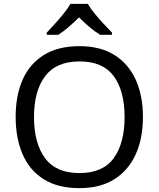

<svg xmlns="http://www.w3.org/2000/svg" viewBox="-20 -1057 821 994"><path d="M720 -451Q720 -341 682.5 -258Q645 -175 572 -129Q499 -83 391 -83Q280 -83 206.5 -129Q133 -175 97 -258.5Q61 -342 61 -452Q61 -562 97 -644Q133 -726 206.5 -772Q280 -818 392 -818Q499 -818 572 -772.5Q645 -727 682.5 -644.5Q720 -562 720 -451ZM156 -451Q156 -316 213 -238.5Q270 -161 391 -161Q513 -161 569 -238.5Q625 -316 625 -451Q625 -586 569 -662.5Q513 -739 392 -739Q271 -739 213.5 -662.5Q156 -586 156 -451ZM435 -1037Q447 -1015 469.5 -987.5Q492 -960 516.5 -933.5Q541 -907 560 -888V-877H498Q472 -893 444 -916.5Q416 -940 389 -967Q362 -940 335 -917Q308 -894 282 -877H222V-888Q241 -908 264.5 -934Q288 -960 310 -987.5Q332 -1015 345 -1037Z"/></svg>

Font: Noto Sans Kannada UI
Style: Regular
Weight: 400
Designer: Jelle Bosma - Monotype Design Team
Foundry: Monotype Imaging Inc.
Version: Version 2.005; ttfautohint (v1.8.4.7-5d5b)